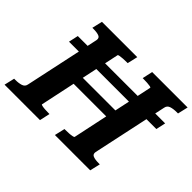

<svg xmlns="http://www.w3.org/2000/svg" viewBox="-174 -957 1203 1203"><g transform="rotate(45 428.0 -355.0)"><path d="M213 -377H634L620 -310H198ZM-28 0 -12 -69H-1Q29 -69 50 -76Q71 -83 75 -105L182 -605Q186 -627 168 -634Q150 -641 120 -641H109L125 -710H438L422 -641H414Q398 -641 382 -640Q366 -639 354.5 -637Q343 -635 342 -631L225 -79Q224 -76 234.5 -73.5Q245 -71 261 -70Q277 -69 293 -69H301L286 0ZM418 0 434 -69H442Q458 -69 474 -70Q490 -71 501.5 -73.5Q513 -76 514 -79L631 -631Q632 -635 621.5 -637Q611 -639 595 -640Q579 -641 563 -641H555L570 -710H884L868 -641H857Q827 -641 806 -634Q785 -627 781 -605L674 -105Q670 -83 688 -76Q706 -69 736 -69H747L731 0ZM67 -476 81 -540H855L841 -476Z"/></g></svg>

Font: Roboto Serif SemiBold
Style: Italic
Weight: 600
Italic angle: -10°
Version: Version 1.007